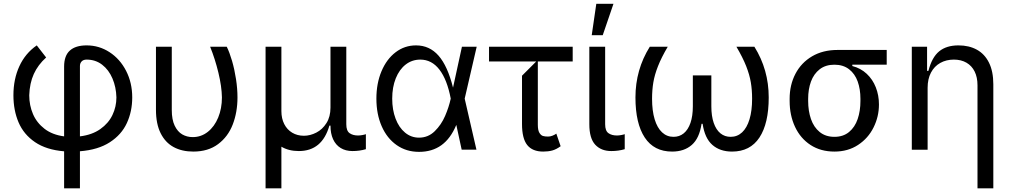

<svg xmlns="http://www.w3.org/2000/svg" viewBox="-20 -793 5356 1017"><path d="M403.4 8.2V204.5H319.6V8.5Q225.5 0.7 165.5 -40.1Q105.5 -81 78.3 -144.9Q51.1 -208.8 51.1 -288.4Q51.1 -373.9 82.6 -442.3Q114 -510.7 174.7 -552.6L224.4 -488.6Q181.1 -449.6 159.1 -401.1Q137.1 -352.6 134.9 -288.4Q134.9 -235.1 154.8 -188.7Q174.7 -142.4 216.1 -110.6Q257.5 -78.8 319.6 -70.7V-440.3Q319.6 -497.9 350 -525.2Q380.3 -552.6 438.9 -552.6Q505 -552.6 560.4 -516.5Q615.8 -480.5 648.1 -417.4Q680.4 -354.4 680.4 -277Q680.4 -202.8 652 -141.2Q623.6 -79.5 561.6 -39.4Q499.6 0.7 403.4 8.2ZM403.4 -70.7Q467.7 -78.5 511.2 -109.2Q554.7 -139.9 575.6 -183.8Q596.6 -227.6 596.6 -277Q595.2 -331.7 575.6 -377.5Q556.1 -423.3 521 -450.3Q485.8 -477.3 438.9 -477.3Q421.5 -477.3 412.5 -467.7Q403.4 -458.1 403.4 -443.2Z M806.1 -545.5H889.9V-210.2Q889.9 -159.4 905.2 -127.5Q920.5 -95.5 945.3 -81.1Q970.2 -66.8 1000.7 -66.8Q1045.5 -66.8 1080.6 -94.5Q1115.8 -122.2 1135.7 -170.3Q1155.5 -218.4 1155.5 -277Q1154.5 -334.9 1136.9 -407.8Q1119.3 -480.8 1093 -545.5H1181.1Q1196 -515.3 1209.2 -470.2Q1222.3 -425.1 1230.1 -374.1Q1237.9 -323.2 1237.9 -277Q1237.9 -198.9 1212.9 -133.9Q1187.9 -68.9 1135.1 -29.5Q1082.4 9.9 1003.6 9.9Q943.9 9.9 899.7 -14Q855.5 -38 830.8 -87.5Q806.1 -137.1 806.1 -211.6Z M1918 -82.4V-2.8Q1884.9 7.1 1846.9 7.1Q1810.7 7.1 1784.4 -9.1Q1758.2 -25.2 1744.3 -55.6Q1730.5 -85.9 1730.5 -127.8H1724.8Q1705.3 -60 1665 -26.5Q1624.6 7.1 1562.9 7.1Q1509.2 7.1 1470.5 -16V204.5H1386.7V-545.5H1470.5V-204.5Q1470.5 -165.5 1485.6 -135.8Q1500.7 -106.2 1527.9 -90Q1555 -73.9 1589.8 -73.9Q1622.9 -73.9 1655.4 -90.6Q1687.9 -107.2 1709.2 -141Q1730.5 -174.7 1730.5 -223V-545.5H1814.3V-134.9Q1814.3 -100.1 1831.7 -87.7Q1849.1 -75.3 1876.8 -75.3Q1886.7 -75.3 1899.3 -77.6Q1911.9 -79.9 1918 -82.4Z M1973.7 -270.6Q1973.7 -351.2 2000.7 -415.5Q2027.7 -479.8 2075.5 -516.2Q2123.2 -552.6 2183.6 -552.6Q2255.3 -552.6 2303.1 -498Q2350.9 -443.5 2379.6 -328.8L2426.8 -545.5H2505L2441.4 -270.6L2503.6 -0.4H2425.4L2397 -131.4Q2366.8 -58.9 2317.8 -23.8Q2268.8 11.4 2199.6 11.4Q2132.1 11.4 2081 -24.5Q2029.8 -60.4 2001.8 -124.3Q1973.7 -188.2 1973.7 -270.6ZM2367.5 -270.6Q2348.4 -371.4 2307.5 -424.4Q2266.7 -477.3 2206.3 -477.3Q2162.6 -477.3 2128.9 -451.2Q2095.2 -425.1 2076.3 -378Q2057.5 -331 2057.5 -270.6Q2057.5 -211.6 2075.3 -164.6Q2093 -117.5 2125.4 -90.7Q2157.7 -63.9 2199.6 -63.9Q2247.9 -63.9 2282.7 -98Q2317.5 -132.1 2337.5 -178.6Q2357.6 -225.1 2367.5 -270.6Z M2745 -136.4V-392L2820.3 -467.3H2570.3V-545.5H3013.5V-467.3H2828.8V-132.1Q2828.8 -103.3 2837 -89.7Q2845.2 -76 2856 -72.8Q2866.8 -69.6 2882.8 -69.6Q2894.5 -69.6 2906.2 -74.2Q2918 -78.8 2926.8 -85.2L2949.6 -18.5Q2926.8 -1.8 2905.4 4.1Q2883.9 9.9 2857.2 9.9Q2800.4 9.9 2772.7 -24.7Q2745 -59.3 2745 -136.4Z M3101.6 -545.5H3185.4V-134.9Q3185.4 -100.1 3202.8 -87.7Q3220.2 -75.3 3247.9 -75.3Q3257.8 -75.3 3270.4 -77.6Q3283 -79.9 3289.1 -82.4V-2.8Q3256 7.1 3218 7.1Q3164.1 7.1 3132.8 -26.6Q3101.6 -60.4 3101.6 -134.9ZM3172.6 -606.5H3114.3L3138.5 -772.7H3229.4Z M3696 -137.1Q3684.7 -60.7 3644.4 -25.4Q3604 9.9 3540.1 9.9Q3444.2 9.9 3395.1 -64.6Q3345.9 -139.2 3345.9 -277Q3345.9 -424 3421.9 -545.5H3517Q3483.3 -488.3 3465.4 -442.6Q3447.4 -397 3440.7 -356.9Q3433.9 -316.8 3433.9 -269.9Q3433.9 -206.7 3447.6 -161.2Q3461.3 -115.8 3486.9 -92Q3512.4 -68.2 3547.6 -68.2Q3578.8 -68.2 3601.7 -86.8Q3624.6 -105.5 3637.3 -141.9Q3649.9 -178.3 3649.9 -230.1V-393.5H3747.9V-230.1Q3747.9 -178.3 3760.5 -141.9Q3773.1 -105.5 3796 -86.8Q3818.9 -68.2 3850.1 -68.2Q3885.3 -68.2 3910.9 -92Q3936.4 -115.8 3950.1 -161.2Q3963.8 -206.7 3963.8 -269.9Q3963.8 -316.8 3957 -356.9Q3950.3 -397 3932.4 -442.6Q3914.4 -488.3 3880.7 -545.5H3975.9Q4051.8 -424 4051.8 -277Q4051.8 -139.2 4002.7 -64.6Q3953.5 9.9 3857.6 9.9Q3793.7 9.9 3753.4 -25.4Q3713.1 -60.7 3701.7 -137.1Z M4162.6 -269.9Q4162.6 -343.4 4193.4 -402.2Q4224.1 -460.9 4281.4 -494.7Q4338.8 -528.4 4416.2 -528.4H4676.8V-450.3H4494.7V-443.2Q4539.1 -431.8 4570.8 -402.2Q4602.6 -372.5 4619.1 -330.3Q4635.7 -288 4635.7 -239.7Q4635.7 -175.4 4607.2 -118.1Q4578.8 -60.7 4525.2 -25.4Q4471.6 9.9 4399.9 9.9Q4327.1 9.9 4273.4 -25Q4219.8 -60 4191.2 -121.1Q4162.6 -182.2 4162.6 -258.5ZM4260.7 -258.5Q4260.7 -205.3 4275.6 -162.3Q4290.5 -119.3 4321.7 -93.8Q4353 -68.2 4399.9 -68.2Q4446.4 -68.2 4477.3 -93.8Q4508.2 -119.3 4522.9 -162.3Q4537.6 -205.3 4537.6 -258.5V-269.9Q4537.6 -320.3 4523.1 -361.2Q4508.5 -402 4477.5 -426.1Q4446.4 -450.3 4399.9 -450.3Q4353 -450.3 4321.7 -426Q4290.5 -401.6 4275.6 -361Q4260.7 -320.3 4260.7 -269.9Z M4893.5 0H4809.7V-545.5H4890.6V-417.6H4897.7Q4916.2 -489.7 4954.7 -521.1Q4993.3 -552.6 5056.8 -552.6Q5112.9 -552.6 5154.3 -529.8Q5195.7 -507.1 5218.6 -460.9Q5241.5 -414.8 5241.5 -346.6V204.5H5157.7V-340.9Q5157.7 -383.5 5142.6 -414.1Q5127.5 -444.6 5099.3 -460.9Q5071 -477.3 5032.7 -477.3Q4992.2 -477.3 4960.6 -459.7Q4929 -442.1 4911.2 -408.4Q4893.5 -374.6 4893.5 -328.1Z"/></svg>

Font: Riot Sans
Style: Regular
Weight: 400
Designer: Rasmus Andersson
Foundry: rsms
Version: Version 4.001